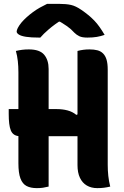

<svg xmlns="http://www.w3.org/2000/svg" viewBox="-20 -963 640 991"><path d="M62 -700Q79 -704 94.5 -706Q110 -708 129 -708Q185 -708 208 -680.5Q231 -653 231 -607Q231 -531 231 -455Q231 -379 231 -303.5Q231 -228 231 -152Q231 -76 231 0Q215 4 201.5 6Q188 8 170 8Q138 8 117 -3Q96 -14 85.5 -42Q75 -70 75 -120Q75 -199 75 -277Q75 -355 75 -433Q75 -511 75 -590Q75 -620 72 -647.5Q69 -675 62 -700ZM25 -400H271Q303 -400 329 -393Q355 -386 374 -370L409 -385V-260H85Q66 -260 54 -267.5Q42 -275 36 -289.5Q30 -304 27.5 -325.5Q25 -347 25 -375ZM549 0Q532 4 516.5 6Q501 8 482 8Q451 8 428 -5.5Q405 -19 392.5 -45.5Q380 -72 380 -111Q380 -184 380 -257Q380 -330 380 -403Q380 -476 380 -550Q380 -624 380 -700Q395 -704 410 -706Q425 -708 442 -708Q465 -708 482.5 -703.5Q500 -699 512 -687Q524 -675 530 -655Q536 -635 536 -603Q536 -552 536 -494Q536 -436 536 -373Q536 -310 536 -244.5Q536 -179 536 -113Q536 -83 539 -55Q542 -27 549 0ZM223 -943Q234 -943 244.5 -943Q255 -943 266 -943Q277 -943 287 -943Q322 -943 346.5 -937.5Q371 -932 400 -912Q419 -899 435.5 -885.5Q452 -872 466.5 -857Q481 -842 494 -823.5Q507 -805 520 -783Q500 -776 479.5 -772.5Q459 -769 431 -769Q404 -769 389.5 -776Q375 -783 364 -794Q347 -813 326.5 -827.5Q306 -842 264 -866L320 -851Q303 -851 286 -851Q269 -851 252 -851L307 -867Q260 -836 232 -812Q204 -788 188 -769H182Q140 -769 114.5 -773Q89 -777 77.5 -784.5Q66 -792 66 -800Q66 -807 72 -819Q78 -831 91 -847Q103 -861 118 -874.5Q133 -888 150 -900.5Q167 -913 185.5 -923.5Q204 -934 223 -943Z"/></svg>

Font: Recursive Monospace Casual ExtraBold
Style: Regular
Weight: 800
Version: Version 1.047